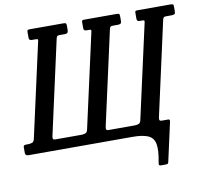

<svg xmlns="http://www.w3.org/2000/svg" viewBox="-134 -857 1239 1163"><g transform="rotate(-10 486.0 -275.0)"><path d="M274 -666 146 -88Q143.5 -76 146.5 -71Q149.5 -66 160 -66H320Q333 -66 344.5 -70Q356 -74 359.5 -91L487.5 -667Q490 -676.5 488.8 -680.2Q487.5 -684 476.5 -684H460.5Q443 -684 443 -699V-737Q443 -747 447.8 -748.5Q452.5 -750 461 -750H657Q668 -750 672 -747.2Q676 -744.5 676 -733V-705Q676 -691.5 670.2 -687.8Q664.5 -684 655 -684H624.5Q612.5 -684 608.5 -681Q604.5 -678 601.5 -666L473.5 -88Q471 -76 474 -71Q477 -66 487.5 -66H647.5Q660.5 -66 672 -70Q683.5 -74 687 -91L815 -667Q817.5 -676.5 816.2 -680.2Q815 -684 803.5 -684H788Q770.5 -684 770.5 -699V-737Q770.5 -747 775.2 -748.5Q780 -750 788.5 -750H988.5Q1000 -750 1003.8 -747.2Q1007.5 -744.5 1007.5 -733V-705Q1007.5 -691.5 1001.8 -687.8Q996 -684 986.5 -684H952Q940 -684 936 -681Q932 -678 929 -666L801 -88Q798.5 -76 801.5 -71Q804.5 -66 815 -66H855Q866 -66 862.5 -50L810.5 184.5Q808.5 195.5 804 197.8Q799.5 200 788 200H766.5Q752.5 200 751.2 194.2Q750 188.5 752.5 176.5Q766 107.5 759.2 69Q752.5 30.5 719.8 15.2Q687 0 622 0H-15Q-36.5 0 -36.5 -16V-52Q-36.5 -60 -32.8 -63Q-29 -66 -14.5 -66H-7.5Q5.5 -66 17 -70Q28.5 -74 32 -91L160 -667Q162.5 -676.5 161.2 -680.2Q160 -684 148.5 -684H125.5Q107 -684 107 -699V-737Q107 -746.5 111.8 -748.2Q116.5 -750 125 -750H329.5Q340.5 -750 344.5 -747.2Q348.5 -744.5 348.5 -733V-705Q348 -691.5 342.2 -687.8Q336.5 -684 327.5 -684H297Q285 -684 281 -681Q277 -678 274 -666Z"/></g></svg>

Font: Besley* Condensed Medium
Style: Italic
Weight: 500
Width: 3
Italic angle: -13°
Designer: Owen Earl
Foundry: indestructible type*
Version: Version 3.000; ttfautohint (v1.8.3)